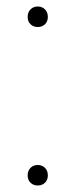

<svg xmlns="http://www.w3.org/2000/svg" viewBox="-20 -565 232 590"><path d="M96 5Q82.5 5 73.8 -3.5Q65 -12 65 -26Q65 -40.5 73.8 -49.2Q82.5 -58 96 -58Q109.5 -58 118.2 -49.2Q127 -40.5 127 -26Q127 -12 118.2 -3.5Q109.5 5 96 5ZM96 -482Q82.5 -482 73.8 -490.5Q65 -499 65 -513Q65 -527.5 73.8 -536.2Q82.5 -545 96 -545Q109.5 -545 118.2 -536.2Q127 -527.5 127 -513Q127 -499 118.2 -490.5Q109.5 -482 96 -482Z"/></svg>

Font: Encode Sans SemiCondensed SemiCondensed Thin
Style: Regular
Weight: 100
Width: 4
Designer: Multiple Designers
Foundry: Impallari Type
Version: Version 3.000; ttfautohint (v1.8.3) -l 8 -r 50 -G 200 -x 14 